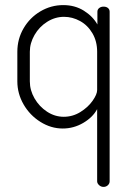

<svg xmlns="http://www.w3.org/2000/svg" viewBox="-20 -498 516 753"><path d="M410 -452V213Q410 222 403 228.5Q396 235 386 235Q376 235 368.5 228Q361 221 361 213V-70Q344 -38 306.5 -16Q269 6 226 6Q180 6 138.5 -20Q97 -46 72.5 -88.5Q48 -131 48 -179V-295Q48 -345 72.5 -387Q97 -429 138.5 -453.5Q180 -478 228 -478Q274 -478 309 -456Q344 -434 362 -402V-452Q362 -461 369 -466.5Q376 -472 386 -472Q397 -472 403.5 -466.5Q410 -461 410 -452ZM230 -40Q265 -40 295 -58.5Q325 -77 343 -102.5Q361 -128 361 -145V-295Q361 -336 342.5 -367.5Q324 -399 294 -415.5Q264 -432 231 -432Q196 -432 165 -412.5Q134 -393 115.5 -361Q97 -329 97 -295V-179Q97 -144 115.5 -112Q134 -80 164.5 -60Q195 -40 230 -40Z"/></svg>

Font: Dosis
Style: Regular
Weight: 400
Designer: Edgar Tolentino, Pablo Impallari, Igino Marini
Foundry: Edgar Tolentino, Pablo Impallari, Igino Marini
Version: Version 1.007;Glyphs 3.1.1 (3134)